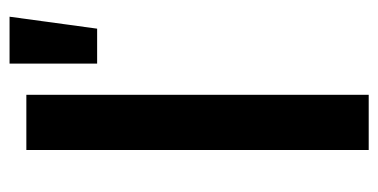

<svg xmlns="http://www.w3.org/2000/svg" viewBox="-218 -586 803 408"><g transform="rotate(-90 184.0 -381.5)"><path d="M187 -727.5V0H69.8V-727.5ZM253.4 -577.1V-763.2H353L327.6 -577.1Z"/></g></svg>

Font: Inter Cardless
Style: Medium
Weight: 500
Designer: Rasmus Andersson
Foundry: rsms
Version: Version 4.001;git-9221beed3